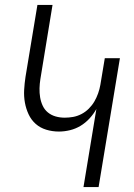

<svg xmlns="http://www.w3.org/2000/svg" viewBox="-20 -755 540 775"><path d="M317 0 369 -315Q358 -295 341.5 -277Q325 -259 305 -247Q285 -235 262.5 -229.5Q240 -224 218 -224Q191 -224 166.5 -231.5Q142 -239 124 -255Q106 -271 95.5 -293.5Q85 -316 80.5 -341Q76 -366 77.5 -392.5Q79 -419 83 -445L131 -735H192L143 -436Q140 -417 139.5 -398.5Q139 -380 142 -362Q145 -344 152.5 -328Q160 -312 173.5 -301Q187 -290 204.5 -285Q222 -280 241 -280Q258 -280 275 -283Q292 -286 308.5 -294.5Q325 -303 338.5 -316.5Q352 -330 361 -345.5Q370 -361 376 -378Q382 -395 385 -412L403 -520H464L378 0Z"/></svg>

Font: Iosevka Term Curly Lt Obl
Style: Regular
Weight: 300
Italic angle: -9°
Designer: Belleve Invis
Foundry: Belleve Invis
Version: Version 32.3.0